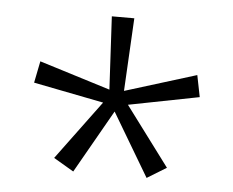

<svg xmlns="http://www.w3.org/2000/svg" viewBox="-38 -842 588 485"><g transform="rotate(5 256.0 -599.5)"><path d="M284 -799 274 -614 455 -670 466 -615 287 -580 399 -430 350 -400 255 -560 164 -400 113 -430 224 -580 46 -615 57 -670 237 -614 227 -799Z"/></g></svg>

Font: Noto Sans Sinhala UI ExtraCondensed Light
Style: Regular
Weight: 300
Width: 2
Designer: Jelle Bosma - Monotype Design Team
Foundry: Monotype Imaging Inc.
Version: Version 2.006; ttfautohint (v1.8.4.7-5d5b)